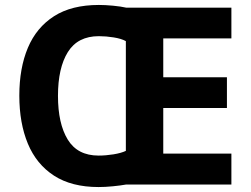

<svg xmlns="http://www.w3.org/2000/svg" viewBox="-20 -745 1013 775"><path d="M379 -725Q405 -725 436.5 -722Q468 -719 490 -714H914V-590H639V-433H896V-309H639V-125H914V0H488Q466 4 435 7Q404 10 378 10Q269 10 198 -36Q127 -82 92.5 -165Q58 -248 58 -359Q58 -470 92.5 -552Q127 -634 198 -679.5Q269 -725 379 -725ZM379 -599Q294 -599 254 -535Q214 -471 214 -358Q214 -246 253.5 -181.5Q293 -117 378 -117Q407 -117 438 -122Q469 -127 488 -136V-579Q470 -589 439 -594Q408 -599 379 -599Z"/></svg>

Font: Noto Sans Sinhala UI
Style: Bold
Weight: 700
Designer: Jelle Bosma - Monotype Design Team
Foundry: Monotype Imaging Inc.
Version: Version 2.006; ttfautohint (v1.8.4.7-5d5b)